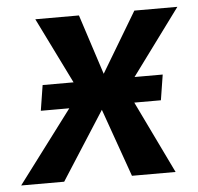

<svg xmlns="http://www.w3.org/2000/svg" viewBox="-84 -574 638 618"><g transform="rotate(-5 235.5 -264.5)"><path d="M432 -234 445 -316H354L511 -529H372L256 -335L193 -529H52L157 -316H57L44 -234H136L-40 0H99L240 -220L318 0H459L346 -234Z"/></g></svg>

Font: Fira Sans Medium
Style: Italic
Weight: 500
Italic angle: -8°
Designer: bBox Type GmbH & Carrois Corporate GbR & Edenspiekermann AG
Foundry: bBox Type GmbH & Carrois Corporate GbR & Edenspiekermann AG
Version: Version 4.301;PS 004.301;hotconv 1.0.88;makeotf.lib2.5.64775